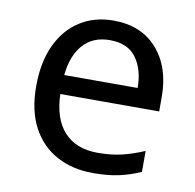

<svg xmlns="http://www.w3.org/2000/svg" viewBox="-66 -600 689 678"><g transform="rotate(10 278.5 -261.5)"><path d="M288.6 -533.2Q388.2 -533.2 445.3 -468.5Q502.4 -403.8 502.4 -296.9V-245.1H147.9Q150.4 -156.7 193.1 -110.1Q235.8 -63.5 313 -63.5Q362.3 -63.5 400.6 -72.8Q439 -82 479.5 -99.6V-24.4Q439.5 -6.8 400.9 1.5Q362.3 9.8 309.1 9.8Q235.4 9.8 179 -20.8Q122.6 -51.3 90.8 -110.8Q59.1 -170.4 59.1 -257.8Q59.1 -343.8 87.9 -405.5Q116.7 -467.3 168.5 -500.2Q220.2 -533.2 288.6 -533.2ZM287.6 -462.9Q227.1 -462.9 191.9 -423.3Q156.7 -383.8 149.9 -313.5H413.1Q412.6 -380.4 382.3 -421.6Q352.1 -462.9 287.6 -462.9Z"/></g></svg>

Font: Lunasima
Style: Regular
Weight: 400
Designer: The DocRepair Project, Monotype Design Team
Foundry: Google
Version: Version 2.009